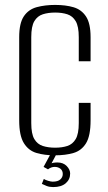

<svg xmlns="http://www.w3.org/2000/svg" viewBox="-20 -619 440 780"><path d="M203 12Q161 12 128.5 2.5Q96 -7 77 -37.5Q58 -68 58 -130V-468Q58 -525 77 -553Q96 -581 129.5 -590Q163 -599 204 -599Q247 -599 279 -589.5Q311 -580 329.5 -552Q348 -524 348 -468V-370H300V-468Q300 -512 287.5 -533Q275 -554 253.5 -561Q232 -568 204 -568Q176 -568 154 -561Q132 -554 119.5 -533Q107 -512 107 -468V-119Q107 -75 119.5 -54Q132 -33 154 -26Q176 -19 204 -19Q232 -19 253.5 -26Q275 -33 287.5 -54Q300 -75 300 -119V-201H348V-130Q348 -67 329.5 -37Q311 -7 278.5 2.5Q246 12 203 12ZM196 141Q181 141 169.5 136.5Q158 132 150 128L158 108Q164 112 175.5 115.5Q187 119 194 119Q215 119 225 110Q235 101 235 88Q235 74 225.5 66.5Q216 59 202 59Q195 59 188 61.5Q181 64 175 69L157 59L189 0H213L186 51L180 49Q187 44 196 42.5Q205 41 213 41Q237 41 251 55.5Q265 70 265 86Q265 110 247 125.5Q229 141 196 141Z"/></svg>

Font: Alumni Sans Light
Style: Regular
Weight: 300
Version: Version 1.018